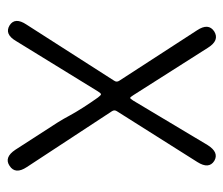

<svg xmlns="http://www.w3.org/2000/svg" viewBox="-61 -516 582 500"><g transform="rotate(90 230.0 -266.0)"><path d="M46 0Q24 -14 44 -44L190 -272Q195 -279 190 -286L59 -488Q39 -518 62 -533Q85 -547 104 -517L228 -322Q233 -314 235 -314Q237 -314 242 -322L358 -516Q377 -546 399 -533Q421 -519 402 -489L270 -280Q265 -273 270 -266L415 -45Q435 -15 412 0Q390 15 370 -15L299 -125Q289 -141 280 -158Q263 -189 234 -230Q228 -238 225.5 -238Q223 -238 218 -230L87 -17Q69 14 46 0Z"/></g></svg>

Font: Resource Han Rounded CN Light
Style: Regular
Weight: 300
Designer: Cyano Hao (round all glyphs); Ryoko NISHIZUKA 西塚涼子 (kana, bopomofo & ideographs); Paul D. Hunt (Latin, Greek & Cyrillic)
Foundry: Cyano Hao
Version: 0.990